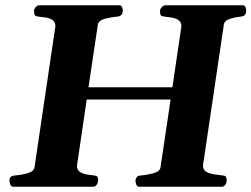

<svg xmlns="http://www.w3.org/2000/svg" viewBox="-20 -713 960 733"><path d="M30.3 0Q22 0 19 -9.8Q16.1 -19.5 16.1 -24.9Q16.1 -32.7 21 -37.4Q25.9 -42 35.6 -43Q61 -44.9 84.7 -51.5Q108.4 -58.1 111.8 -74.2L191.4 -612.8Q191.4 -628.9 180.9 -636.2Q170.4 -643.6 155 -646Q139.6 -648.4 125 -649.9Q114.7 -650.9 112.3 -656.2Q109.9 -661.6 109.9 -672.4Q109.9 -678.7 116.2 -685.8Q122.6 -692.9 130.9 -692.9H436Q442.9 -692.9 445.8 -686Q448.7 -679.2 448.7 -672.9Q448.7 -652.3 429.7 -649.9Q405.8 -647.9 380.9 -641.4Q356 -634.8 353.5 -618.7L317.9 -379.9H638.2L672.4 -611.8Q672.4 -628.4 662.1 -635.7Q651.9 -643.1 636.5 -645.8Q621.1 -648.4 606 -649.9Q595.7 -650.9 593.3 -655.5Q590.8 -660.2 590.8 -670.9Q590.8 -677.7 597.2 -685.3Q603.5 -692.9 611.8 -692.9H907.2Q914.1 -692.9 917 -685.8Q919.9 -678.7 919.9 -672.4Q919.9 -651.9 900.9 -649.9Q879.9 -647.9 858.4 -641.4Q836.9 -634.8 834.5 -618.7L754.9 -81.1Q754.9 -64.5 767.6 -57.1Q780.3 -49.8 798.1 -47.4Q815.9 -44.9 831.1 -43Q840.8 -42 843 -37.1Q845.2 -32.2 845.2 -24.9Q845.2 -14.6 839.8 -7.3Q834.5 0 826.2 0H511.2Q502.9 0 499.8 -9.8Q496.6 -19.5 497.1 -24.9Q499 -32.7 502.9 -37.6Q506.8 -42.5 516.6 -43Q540.5 -44.9 565.4 -51.5Q590.3 -58.1 592.8 -74.2L631.3 -333H311L273.9 -80.6Q273.9 -64.5 284.9 -56.9Q295.9 -49.3 311.5 -46.9Q327.1 -44.4 340.3 -43Q350.1 -42 352.3 -37.1Q354.5 -32.2 354.5 -24.9Q354.5 -15.1 349.1 -7.6Q343.8 0 335.4 0Z"/></svg>

Font: Gelasio
Style: Bold Italic
Weight: 700
Italic angle: -8.5°
Designer: Eben Sorkin
Foundry: Eben Sorkin
Version: Version 1.008